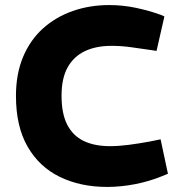

<svg xmlns="http://www.w3.org/2000/svg" viewBox="-20 -730 706 758"><path d="M403 8Q298 8 216.5 -31.5Q135 -71 89 -151Q43 -231 43 -351Q43 -438 71 -505Q99 -572 149.5 -617.5Q200 -663 267 -686.5Q334 -710 411 -710Q465 -710 517 -699Q569 -688 616 -671L629 -665L598 -529L572 -533Q531 -539 494.5 -544Q458 -549 420 -549Q359 -549 315 -528Q271 -507 247 -464Q223 -421 223 -352Q223 -281 245.5 -237.5Q268 -194 310.5 -173.5Q353 -153 414 -153Q448 -153 487 -158Q526 -163 570 -171L614 -180L643 -44L621 -35Q570 -14 513.5 -3Q457 8 403 8Z"/></svg>

Font: REM
Style: Bold
Weight: 700
Designer: Octavio Pardo
Foundry: Ashler Design
Version: Version 1.005;gftools[0.9.28]